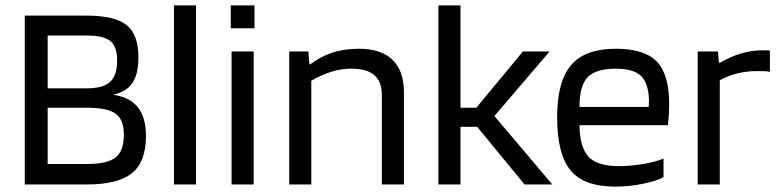

<svg xmlns="http://www.w3.org/2000/svg" viewBox="-20 -685 2898 713"><path d="M522 -180Q522 -84 470 -42Q418 0 303 0H72V-627H302Q406 -627 450 -592Q494 -557 494 -472Q494 -411 472.5 -378Q451 -345 400 -333Q461 -325 491.5 -287Q522 -249 522 -180ZM415 -460Q415 -512 390 -532.5Q365 -553 303 -553H157V-357H303Q363 -357 389 -381Q415 -405 415 -460ZM440 -185Q440 -241 409 -263Q378 -285 303 -285H157V-76H303Q378 -76 409 -100Q440 -124 440 -185Z M708 -665V0H626V-665Z M925 -580H837V-665H925ZM922 0H840V-494H922Z M1136 0H1054V-494H1125L1129 -446H1132Q1172 -476 1215.5 -490Q1259 -504 1313 -504Q1395 -504 1437.5 -463Q1480 -422 1480 -342V0H1398V-332Q1398 -382 1370 -406Q1342 -430 1284 -430Q1248 -430 1210.5 -418.5Q1173 -407 1136 -385Z M1690 -214V0H1608V-665H1690V-285H1749L1922 -494H2021L1816 -254L2031 0H1928L1752 -214Z M2444 -96V-27Q2418 -13 2367.5 -2.5Q2317 8 2265 8Q2149 8 2099 -52Q2049 -112 2049 -250Q2049 -383 2101 -443.5Q2153 -504 2267 -504Q2373 -504 2419 -456.5Q2465 -409 2465 -298Q2465 -278 2464 -261Q2463 -244 2460 -220H2132Q2133 -138 2165.5 -103Q2198 -68 2278 -68Q2321 -68 2368 -76Q2415 -84 2444 -96ZM2390 -309Q2389 -375 2361 -402.5Q2333 -430 2267 -430Q2193 -430 2162.5 -398.5Q2132 -367 2132 -288H2389Q2389 -290 2389.5 -297.5Q2390 -305 2390 -309Z M2653 0H2571V-494H2646L2650 -452H2654Q2693 -475 2732 -486.5Q2771 -498 2809 -498Q2825 -498 2830.5 -498Q2836 -498 2839 -497V-418Q2832 -420 2821.5 -420.5Q2811 -421 2789 -421Q2753 -421 2718.5 -412.5Q2684 -404 2653 -387Z"/></svg>

Font: Blinker
Style: Regular
Weight: 400
Designer: Juergen Huber
Foundry: supertype
Version: Version 1.017;hotconv 1.0.117;makeotfexe 2.5.65602